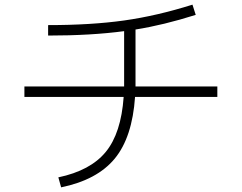

<svg xmlns="http://www.w3.org/2000/svg" viewBox="-20 -770 1040 826"><path d="M85 -353V-398H514V-427V-636Q372 -617 187 -617V-662Q373 -662 514.5 -682Q656 -702 808 -750L822 -706Q683 -662 563 -643V-427V-398H915V-353H561Q549 -179 473.5 -87.5Q398 4 243 36L231 -7Q369 -36 435 -116.5Q501 -197 512 -353Z"/></svg>

Font: M PLUS 1p Light
Style: Regular
Weight: 300
Version: Version 1.061